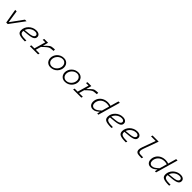

<svg xmlns="http://www.w3.org/2000/svg" viewBox="794 -3237 5779 5779"><g transform="rotate(45 3684.0 -347.5)"><path d="M546 -460H615L274 0H231L229 -25ZM131 -460H193L259 -25L256 0H209Z M1022 -425Q968 -425 919 -403.5Q870 -382 832 -345Q794 -308 772 -260Q750 -212 750 -159Q750 -126 763.5 -104Q777 -82 808.5 -68.5Q840 -55 892.5 -49.5Q945 -44 1023 -44L1007 5Q913 5 851 -4Q789 -13 753 -32Q717 -51 702.5 -82Q688 -113 688 -158Q688 -219 713.5 -275.5Q739 -332 785 -377Q831 -422 891.5 -448.5Q952 -475 1022 -475Q1099 -475 1140 -442Q1181 -409 1181 -358Q1181 -330 1170.5 -305Q1160 -280 1132.5 -260Q1105 -240 1053.5 -226Q1002 -212 921 -204L711 -185L725 -229L918 -248Q1000 -256 1043.5 -273Q1087 -290 1103 -312.5Q1119 -335 1119 -358Q1119 -385 1094 -405Q1069 -425 1022 -425Z M1531 -460 1475 -247 1404 0H1345L1477 -460ZM1447 -200 1465 -265Q1526 -329 1565 -367Q1604 -405 1632 -424Q1660 -443 1687.5 -450Q1715 -457 1752 -459L1821 -463V-403L1741 -396Q1714 -394 1693.5 -390Q1673 -386 1653 -376Q1633 -366 1606.5 -345.5Q1580 -325 1542 -290Q1504 -255 1447 -200ZM1367 -460H1530L1516 -410H1353ZM1230 -50H1579L1564 0H1215Z M2198 -475Q2261 -475 2306 -448Q2351 -421 2374.5 -375Q2398 -329 2398 -273Q2398 -220 2377 -168.5Q2356 -117 2316.5 -75.5Q2277 -34 2222 -9.5Q2167 15 2100 15Q2037 15 1992.5 -12Q1948 -39 1924 -85Q1900 -131 1900 -187Q1900 -240 1921 -291.5Q1942 -343 1981.5 -384.5Q2021 -426 2076 -450.5Q2131 -475 2198 -475ZM2105 -34Q2152 -34 2194 -53.5Q2236 -73 2268.5 -107Q2301 -141 2319.5 -184Q2338 -227 2338 -275Q2338 -319 2319 -353Q2300 -387 2267.5 -406.5Q2235 -426 2193 -426Q2146 -426 2104 -406.5Q2062 -387 2029.5 -353Q1997 -319 1978.5 -276Q1960 -233 1960 -185Q1960 -141 1979 -107Q1998 -73 2031 -53.5Q2064 -34 2105 -34Z M2812 -475Q2875 -475 2920 -448Q2965 -421 2988.5 -375Q3012 -329 3012 -273Q3012 -220 2991 -168.5Q2970 -117 2930.5 -75.5Q2891 -34 2836 -9.5Q2781 15 2714 15Q2651 15 2606.5 -12Q2562 -39 2538 -85Q2514 -131 2514 -187Q2514 -240 2535 -291.5Q2556 -343 2595.5 -384.5Q2635 -426 2690 -450.5Q2745 -475 2812 -475ZM2719 -34Q2766 -34 2808 -53.5Q2850 -73 2882.5 -107Q2915 -141 2933.5 -184Q2952 -227 2952 -275Q2952 -319 2933 -353Q2914 -387 2881.5 -406.5Q2849 -426 2807 -426Q2760 -426 2718 -406.5Q2676 -387 2643.5 -353Q2611 -319 2592.5 -276Q2574 -233 2574 -185Q2574 -141 2593 -107Q2612 -73 2645 -53.5Q2678 -34 2719 -34Z M3373 -460 3317 -247 3246 0H3187L3319 -460ZM3289 -200 3307 -265Q3368 -329 3407 -367Q3446 -405 3474 -424Q3502 -443 3529.5 -450Q3557 -457 3594 -459L3663 -463V-403L3583 -396Q3556 -394 3535.5 -390Q3515 -386 3495 -376Q3475 -366 3448.5 -345.5Q3422 -325 3384 -290Q3346 -255 3289 -200ZM3209 -460H3372L3358 -410H3195ZM3072 -50H3421L3406 0H3057Z M4083 0 4103 -104 4277 -710H4336L4132 0ZM4212 -386Q4181 -403 4149 -410.5Q4117 -418 4083 -418Q4010 -418 3957 -395Q3904 -372 3869.5 -334Q3835 -296 3818.5 -251Q3802 -206 3802 -163Q3802 -107 3830.5 -74.5Q3859 -42 3902 -42Q3926 -42 3950 -47.5Q3974 -53 4002.5 -69.5Q4031 -86 4070 -118.5Q4109 -151 4164 -205L4140 -135Q4067 -55 4011 -23.5Q3955 8 3896 8Q3850 8 3814.5 -13Q3779 -34 3759.5 -71.5Q3740 -109 3740 -160Q3740 -244 3781 -314Q3822 -384 3898 -426Q3974 -468 4080 -468Q4115 -468 4151.5 -460.5Q4188 -453 4225 -436Z M4706 -425Q4652 -425 4603 -403.5Q4554 -382 4516 -345Q4478 -308 4456 -260Q4434 -212 4434 -159Q4434 -126 4447.5 -104Q4461 -82 4492.5 -68.5Q4524 -55 4576.5 -49.5Q4629 -44 4707 -44L4691 5Q4597 5 4535 -4Q4473 -13 4437 -32Q4401 -51 4386.5 -82Q4372 -113 4372 -158Q4372 -219 4397.5 -275.5Q4423 -332 4469 -377Q4515 -422 4575.5 -448.5Q4636 -475 4706 -475Q4783 -475 4824 -442Q4865 -409 4865 -358Q4865 -330 4854.5 -305Q4844 -280 4816.5 -260Q4789 -240 4737.5 -226Q4686 -212 4605 -204L4395 -185L4409 -229L4602 -248Q4684 -256 4727.5 -273Q4771 -290 4787 -312.5Q4803 -335 4803 -358Q4803 -385 4778 -405Q4753 -425 4706 -425Z M5320 -425Q5266 -425 5217 -403.5Q5168 -382 5130 -345Q5092 -308 5070 -260Q5048 -212 5048 -159Q5048 -126 5061.5 -104Q5075 -82 5106.5 -68.5Q5138 -55 5190.5 -49.5Q5243 -44 5321 -44L5305 5Q5211 5 5149 -4Q5087 -13 5051 -32Q5015 -51 5000.5 -82Q4986 -113 4986 -158Q4986 -219 5011.5 -275.5Q5037 -332 5083 -377Q5129 -422 5189.5 -448.5Q5250 -475 5320 -475Q5397 -475 5438 -442Q5479 -409 5479 -358Q5479 -330 5468.5 -305Q5458 -280 5430.5 -260Q5403 -240 5351.5 -226Q5300 -212 5219 -204L5009 -185L5023 -229L5216 -248Q5298 -256 5341.5 -273Q5385 -290 5401 -312.5Q5417 -335 5417 -358Q5417 -385 5392 -405Q5367 -425 5320 -425Z M5728 -710H5963L5948 -660H5713ZM5760 -244 5930 -710H5989L5817 -236Q5803 -197 5798 -173.5Q5793 -150 5793 -127Q5793 -84 5813.5 -67Q5834 -50 5878 -48L5994 -44L5979 7L5871 4Q5801 2 5766.5 -28Q5732 -58 5732 -119Q5732 -143 5738 -172Q5744 -201 5760 -244Z M6539 0 6559 -104 6733 -710H6792L6588 0ZM6668 -386Q6637 -403 6605 -410.5Q6573 -418 6539 -418Q6466 -418 6413 -395Q6360 -372 6325.5 -334Q6291 -296 6274.5 -251Q6258 -206 6258 -163Q6258 -107 6286.5 -74.5Q6315 -42 6358 -42Q6382 -42 6406 -47.5Q6430 -53 6458.5 -69.5Q6487 -86 6526 -118.5Q6565 -151 6620 -205L6596 -135Q6523 -55 6467 -23.5Q6411 8 6352 8Q6306 8 6270.5 -13Q6235 -34 6215.5 -71.5Q6196 -109 6196 -160Q6196 -244 6237 -314Q6278 -384 6354 -426Q6430 -468 6536 -468Q6571 -468 6607.5 -460.5Q6644 -453 6681 -436Z M7162 -425Q7108 -425 7059 -403.5Q7010 -382 6972 -345Q6934 -308 6912 -260Q6890 -212 6890 -159Q6890 -126 6903.5 -104Q6917 -82 6948.5 -68.5Q6980 -55 7032.5 -49.5Q7085 -44 7163 -44L7147 5Q7053 5 6991 -4Q6929 -13 6893 -32Q6857 -51 6842.5 -82Q6828 -113 6828 -158Q6828 -219 6853.5 -275.5Q6879 -332 6925 -377Q6971 -422 7031.5 -448.5Q7092 -475 7162 -475Q7239 -475 7280 -442Q7321 -409 7321 -358Q7321 -330 7310.5 -305Q7300 -280 7272.5 -260Q7245 -240 7193.5 -226Q7142 -212 7061 -204L6851 -185L6865 -229L7058 -248Q7140 -256 7183.5 -273Q7227 -290 7243 -312.5Q7259 -335 7259 -358Q7259 -385 7234 -405Q7209 -425 7162 -425Z"/></g></svg>

Font: Intel One Mono Light
Style: Italic
Weight: 300
Italic angle: -16°
Monospace: yes
Designer: Fred Shallcrass
Foundry: Frere-Jones Type LLC
Version: Version 1.004